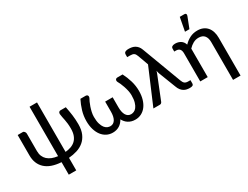

<svg xmlns="http://www.w3.org/2000/svg" viewBox="-80 -1376 2804 2173"><g transform="rotate(-30 1322.0 -289.0)"><path d="M689.5 -508Q695.5 -476.5 700.8 -447.5Q706 -418.5 709.5 -390Q713 -361.5 715 -332.5Q717 -303.5 717 -271.5Q717 -197 694.2 -146Q671.5 -95 632.8 -62.8Q594 -30.5 542.8 -14.5Q491.5 1.5 434.5 6V170H337V6.5Q198.5 -2.5 129.5 -67Q60.5 -131.5 60.5 -241V-508H128Q134 -508 139.8 -504.2Q145.5 -500.5 149.5 -495Q153.5 -489.5 156 -482.8Q158.5 -476 158.5 -470V-241Q158.5 -203.5 170.8 -174.2Q183 -145 206 -124Q229 -103 262 -90Q295 -77 337 -72V-718H434.5V-71.5Q474 -75 507.8 -87Q541.5 -99 566.2 -122.2Q591 -145.5 605 -182Q619 -218.5 619 -271.5Q619 -308 615.8 -335.8Q612.5 -363.5 608 -386.8Q603.5 -410 599 -431Q594.5 -452 592 -475Q592 -493.5 600.8 -500.8Q609.5 -508 619.5 -508Z M1431.5 -508Q1461.5 -450 1480.5 -385.8Q1499.5 -321.5 1499.5 -254Q1499.5 -194.5 1485 -146Q1470.5 -97.5 1444.5 -63.2Q1418.5 -29 1382.5 -10.5Q1346.5 8 1303.5 8Q1276 8 1253.5 1.5Q1231 -5 1212.5 -16.8Q1194 -28.5 1180 -44.8Q1166 -61 1155.5 -80.5Q1145 -61 1130.8 -44.8Q1116.5 -28.5 1098.2 -16.8Q1080 -5 1057.5 1.5Q1035 8 1008.5 8Q965.5 8 929.5 -10.5Q893.5 -29 867.5 -63.2Q841.5 -97.5 827 -146Q812.5 -194.5 812.5 -254Q812.5 -321.5 831.5 -385.8Q850.5 -450 880.5 -508H950Q955 -508 961.2 -505.8Q967.5 -503.5 971.8 -498.2Q976 -493 977 -484.8Q978 -476.5 973 -464.5Q965 -451 954.2 -427.5Q943.5 -404 933.8 -375.2Q924 -346.5 917 -315Q910 -283.5 910 -254Q910 -198.5 920.8 -162.8Q931.5 -127 947.8 -106.2Q964 -85.5 983.5 -77.5Q1003 -69.5 1020.5 -69.5Q1042.5 -69.5 1058.8 -79.8Q1075 -90 1085.8 -108.5Q1096.5 -127 1101.8 -152.8Q1107 -178.5 1107 -209.5V-340.5H1205V-209.5Q1205 -178.5 1210.2 -152.8Q1215.5 -127 1226.2 -108.5Q1237 -90 1253.2 -79.8Q1269.5 -69.5 1292 -69.5Q1309.5 -69.5 1328.8 -77.5Q1348 -85.5 1364.2 -106.2Q1380.5 -127 1391.2 -162.8Q1402 -198.5 1402 -254Q1402 -283.5 1395 -315Q1388 -346.5 1378.2 -375.2Q1368.5 -404 1357.8 -427.5Q1347 -451 1339 -464.5Q1334 -476.5 1335.2 -484.8Q1336.5 -493 1340.8 -498.2Q1345 -503.5 1351 -505.8Q1357 -508 1362 -508Z M2064.5 -68V-28.5Q2064.5 -8 2052 -1.2Q2039.5 5.5 2016 5.5Q1995.5 5.5 1975.8 1.5Q1956 -2.5 1938.2 -13.5Q1920.5 -24.5 1905.5 -43.5Q1890.5 -62.5 1880 -92.5L1795 -312Q1791 -323.5 1788.5 -333.2Q1786 -343 1785 -352.5Q1782.5 -343 1779.2 -333.2Q1776 -323.5 1772 -313.5L1654 -19.5Q1650.5 -12 1643.5 -6Q1636.5 0 1624 0H1541L1738 -463L1689 -599Q1683.5 -614 1677.2 -624.2Q1671 -634.5 1662 -640.5Q1653 -646.5 1640.8 -649Q1628.5 -651.5 1611 -651.5H1574.5V-688Q1574.5 -695.5 1577.2 -702.2Q1580 -709 1586.8 -714Q1593.5 -719 1605 -722Q1616.5 -725 1634.5 -725Q1656 -725 1676.5 -721Q1697 -717 1714.8 -706.8Q1732.5 -696.5 1747 -679.5Q1761.5 -662.5 1771 -636.5L1964 -121.5Q1974 -93 1989.8 -80.5Q2005.5 -68 2034 -68Z M2067.5 -479.5Q2067.5 -486 2070.2 -492Q2073 -498 2079.2 -502.8Q2085.5 -507.5 2095.2 -510.2Q2105 -513 2119 -513Q2160 -513 2190.5 -494Q2221 -475 2234 -434.5Q2268.5 -471 2312.5 -493.5Q2356.5 -516 2411 -516Q2453 -516 2484.8 -502Q2516.5 -488 2538 -462.8Q2559.5 -437.5 2570.5 -402Q2581.5 -366.5 2581.5 -323.5V170.5H2483.5V-323.5Q2483.5 -378 2458.5 -408.2Q2433.5 -438.5 2382 -438.5Q2344.5 -438.5 2312 -420.8Q2279.5 -403 2251 -372.5V0H2153.5V-367Q2153.5 -404.5 2137.5 -422.2Q2121.5 -440 2089.5 -440H2067.5ZM2285 -573.5 2318 -749H2378.5Q2393 -749 2398.2 -739.8Q2403.5 -730.5 2398 -715L2343 -573.5Z"/></g></svg>

Font: Lato 2
Style: Regular
Weight: 500
Designer: Lukasz Dziedzic with Adam Twardoch and Botio Nikoltchev
Foundry: tyPoland Lukasz Dziedzic
Version: Version 2.015; 2015-08-06; http://www.latofonts.com/